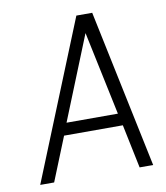

<svg xmlns="http://www.w3.org/2000/svg" viewBox="-73 -679 638 740"><g transform="rotate(-10 246.0 -309.0)"><path d="M25 0 275.5 -618.5H337.5L467 0H414L378.5 -171H148.5L79.5 0ZM166.5 -218.5H367.5L298.5 -546Z"/></g></svg>

Font: Karla Light
Style: Italic
Weight: 300
Italic angle: -8°
Designer: Jonathan Pinhorn
Version: Version 2.004;gftools[0.9.33]